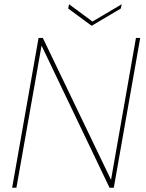

<svg xmlns="http://www.w3.org/2000/svg" viewBox="-20 -881 687 901"><path d="M618 -703H638L514 0H494L175 -667L57 0H37L161 -703H181L501 -37ZM414 -780 551 -861 547 -841 410 -760 300 -841 304 -861Z"/></svg>

Font: Poppins Variable
Style: Italic
Weight: 100
Italic angle: -10°
Designer: Jonny Pinhorn
Foundry: Indian Type Foundry
Version: Version 6.000